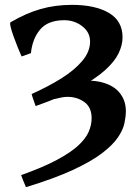

<svg xmlns="http://www.w3.org/2000/svg" viewBox="-20 -650 570 794"><path d="M486.8 -495.6Q486.8 -463.9 470.5 -429.7Q454.1 -395.5 414.3 -359.6Q374.5 -323.7 304.4 -286.4Q234.4 -249 127.4 -211.4Q125.5 -217.3 119.4 -234.1Q113.3 -251 110.8 -261.2Q178.7 -291.5 233.4 -325.7Q288.1 -359.9 320.3 -398.2Q352.5 -436.5 352.5 -478Q352.5 -517.1 319.3 -542.2Q286.1 -567.4 242.2 -566.4Q177.2 -565.4 145.5 -527.3Q113.8 -489.3 107.9 -430.2L69.3 -416.5Q62 -432.6 52.7 -455.8Q43.5 -479 35.4 -501.5Q27.3 -523.9 23.7 -540Q20 -556.2 23.9 -558.1Q87.9 -595.7 148.4 -612.8Q209 -629.9 277.3 -629.9Q373.5 -629.9 430.2 -596.7Q486.8 -563.5 486.8 -495.6ZM500.5 -190.4Q500.5 -168 494.6 -140.4Q488.8 -112.8 467.5 -81.5Q446.3 -50.3 401.9 -16.4Q357.4 17.6 281 53Q204.6 88.4 87.4 124Q82.5 112.3 76.4 97.9Q70.3 83.5 67.4 74.2Q157.7 42 214.8 11.5Q272 -19 303.2 -47.9Q334.5 -76.7 346.7 -105Q358.9 -133.3 358.9 -161.1Q358.9 -206.1 329.1 -227.8Q299.3 -249.5 258.8 -249.5Q245.1 -249.5 231.2 -246.3Q217.3 -243.2 204.6 -240.2Q216.3 -257.3 233.9 -276.4Q251.5 -295.4 259.8 -306.2Q337.4 -323.2 391.1 -312Q444.8 -300.8 472.7 -268.6Q500.5 -236.3 500.5 -190.4Z"/></svg>

Font: Gentium Book Plus
Style: Bold
Weight: 700
Designer: Victor Gaultney, Annie Olsen, Iska Routamaa, Becca Hirsbrunner
Foundry: SIL International
Version: Version 6.101